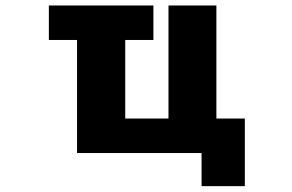

<svg xmlns="http://www.w3.org/2000/svg" viewBox="-20 -544 1040 685"><path d="M527.3 -524.4V-401.4H426.8V-121.1H581.1V-524.4H752V-121.1H853.5V120.1H699.2V2H254.9V-401.4H154.3V-524.4Z"/></svg>

Font: Gen Shin Gothic Monospace Heavy
Style: Bold
Weight: 800
Designer: [Source Han Sans]
Ryoko NISHIZUKA  (kana & ideographs); Paul D. Hunt (Latin, Greek & Cyrillic); Wenlong ZHANG  (bopomofo
Version: Version 1.002.20150607